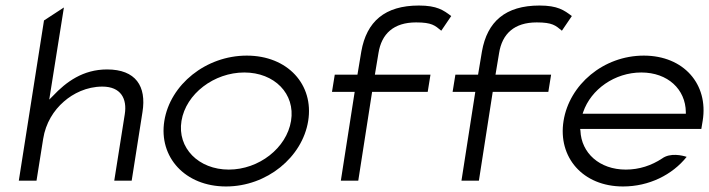

<svg xmlns="http://www.w3.org/2000/svg" viewBox="-20 -663 2563 694"><path d="M112 -10 136 -161C145 -218 174 -264 211 -296C244 -325 293 -350 350 -350C417 -350 440 -306 431 -250L393 -10H456L495 -258C510 -351 471 -412 367 -412C280 -412 219 -367 171 -316L158 -303L211 -636L139 -589L48 -10Z M797 11C945 11 1073 -95 1094 -226C1115 -357 1020 -462 872 -462C724 -462 595 -357 574 -226C553 -95 649 11 797 11ZM863 -401C972 -401 1048 -324 1032 -226C1016 -128 916 -50 807 -50C698 -50 620 -128 636 -226C652 -324 754 -401 863 -401Z M1262 -331 1212 -10H1275L1325 -331H1526L1536 -393H1335L1348 -471C1359 -541 1403 -582 1484 -582C1541 -582 1552 -571 1575 -552L1611 -605C1583 -626 1560 -643 1494 -643C1371 -643 1305 -585 1286 -477L1272 -393H1190L1180 -331Z M1698 -331 1648 -10H1711L1761 -331H1962L1972 -393H1771L1784 -471C1795 -541 1839 -582 1920 -582C1977 -582 1988 -571 2011 -552L2047 -605C2019 -626 1996 -643 1930 -643C1807 -643 1741 -585 1722 -477L1708 -393H1626L1616 -331Z M2232 11C2326 11 2410 -31 2462 -96C2447 -101 2403 -112 2373 -90C2335 -65 2291 -50 2242 -50C2147 -50 2081 -110 2078 -191L2077 -197H2515L2520 -227C2541 -358 2452 -462 2307 -462C2161 -462 2038 -357 2017 -226C1996 -95 2086 11 2232 11ZM2088 -258C2116 -340 2202 -401 2298 -401C2394 -401 2458 -340 2459 -258V-252H2086Z"/></svg>

Font: Charger Pro
Style: LitExtObl
Weight: 300
Designer: Jasper
Foundry: Cannot Into Space Fonts
Version: Version 1.09